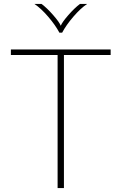

<svg xmlns="http://www.w3.org/2000/svg" viewBox="-20 -950 614 970"><path d="M271 -672H35V-700H539V-672H303V0H271ZM154 -930H190Q217 -910 248.5 -874Q280 -838 287 -820Q294 -838 325.5 -874Q357 -910 384 -930H420Q387 -908 350.5 -865.5Q314 -823 294 -785H280Q260 -823 223.5 -865.5Q187 -908 154 -930Z"/></svg>

Font: KoHo ExtraLight
Style: Regular
Weight: 275
Version: Version 1.000; ttfautohint (v1.6)